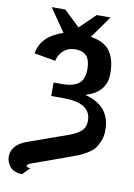

<svg xmlns="http://www.w3.org/2000/svg" viewBox="-107 -913 807 1153"><g transform="rotate(10 296.5 -336.5)"><path d="M14 84Q14 8 112 -25L351 -110Q395 -126 420 -148.5Q445 -171 445 -212Q445 -320 276 -320H202V-402H258Q318 -402 353 -426.5Q388 -451 388 -516Q388 -569 366.5 -595Q345 -621 294 -621Q254 -621 225.5 -596Q197 -571 189 -532L59 -555Q77 -663 209 -706L112 -846H195L292 -754Q307 -768 339.5 -800Q372 -832 387 -846H471L375 -711Q447 -700 483 -661.5Q519 -623 526 -553Q528 -540 528 -511Q527 -398 402 -362Q558 -323 558 -173Q558 -136 545.5 -106Q533 -76 518 -58Q503 -40 474 -23Q445 -6 428 1Q411 8 379 19L146 103H147Q129 109 129 121Q139 129 154 129L111 173Q58 171 36 142.5Q14 114 14 84Z"/></g></svg>

Font: Coval
Style: ExtraBold
Weight: 800
Foundry: Context Ltd
Version: Version 001.000